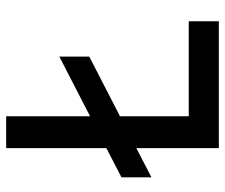

<svg xmlns="http://www.w3.org/2000/svg" viewBox="-74 -660 733 626"><g transform="rotate(-90 293.0 -346.5)"><path d="M123.5 0V-269L28.3 -219.7V-317.4L123.5 -366.7V-693.4H227.5V-419.9L421.9 -520V-422.4L227.5 -322.3V-98.1H537.1V0Z"/></g></svg>

Font: Caskaydia Cove Medium
Style: Regular
Weight: 500
Monospace: yes
Designer: Aaron Bell
Foundry: Saja Typeworks
Version: Version 4.300; ttfautohint (v1.8.3)